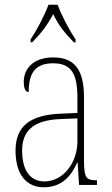

<svg xmlns="http://www.w3.org/2000/svg" viewBox="-20 -786 475 816"><path d="M110 -619V-606H117C157 -648 180 -677 206 -726C230 -677 253 -648 294 -606H301V-619C275 -657 241 -721 225 -766H186C170 -721 136 -657 110 -619ZM166 10C245 10 284 -41 308 -95H310L316 0H392V-20H388C346 -20 337 -31 337 -105V-372C337 -491 296 -542 206 -542C120 -542 81 -492 81 -439C81 -410 88 -395 102 -395C102 -479 132 -517 206 -517C284 -517 309 -471 309 -371V-306L240 -303C108 -298 46 -250 46 -146C46 -40 96 10 166 10ZM169 -15C102 -15 74 -71 74 -146C74 -227 118 -276 239 -280L309 -283V-185C309 -96 250 -15 169 -15Z"/></svg>

Font: Noto Serif Myanmar Condensed Thin
Style: Regular
Weight: 100
Width: 3
Designer: Ben Mitchell and the Monotype Design Team
Foundry: Monotype Imaging Inc.
Version: Version 2.106